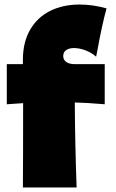

<svg xmlns="http://www.w3.org/2000/svg" viewBox="-20 -827 510 847"><path d="M259 -579Q259 -563 272.5 -553.5Q286 -544 310 -544H442V-367Q359 -374 310 -375Q311 -189 318 0H81Q82 -118 82 -372Q61 -371 10 -367V-544H81V-563Q81 -641 113 -696Q145 -751 201.5 -779Q258 -807 331 -807Q390 -807 450 -790Q430 -717 410 -607L404 -577Q382 -596 355.5 -605.5Q329 -615 307 -615Q289 -615 277 -609Q265 -603 261 -592Q259 -587 259 -579Z"/></svg>

Font: Mantou Sans
Style: Regular
Weight: 400
Designer: Mant0u / artakana
Foundry: Mant0u / artakana
Version: Version 1.001;October 22, 2023;FontCreator 14.0.0.2901 64-bi